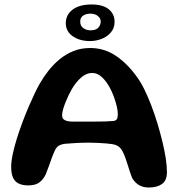

<svg xmlns="http://www.w3.org/2000/svg" viewBox="-20 -818 796 858"><path d="M644.5 20Q620.5 20 602.2 9.8Q584 -0.5 570.5 -22.5Q565.5 -34.5 560.5 -50Q555.5 -65.5 550.5 -81.8Q545.5 -98 540 -113.2Q534.5 -128.5 528.5 -140Q520.5 -155.5 510 -163.2Q499.5 -171 481 -174Q472 -175.5 454.8 -177Q437.5 -178.5 416.8 -179.5Q396 -180.5 377.5 -180.5Q349.5 -180.5 320.8 -179Q292 -177.5 271 -175.5Q252.5 -173 242.5 -166.8Q232.5 -160.5 226 -147Q219.5 -134 212.8 -115.8Q206 -97.5 199 -77.5Q192 -57.5 184.5 -39Q173 -15.5 155.5 -2.5Q138 10.5 106.5 10.5Q81 10.5 64 2.5Q47 -5.5 38.5 -23.5Q30 -41.5 30 -72Q30 -96.5 36.8 -128.8Q43.5 -161 54.8 -197.2Q66 -233.5 79.8 -270.2Q93.5 -307 108 -340.8Q122.5 -374.5 135.5 -401.8Q148.5 -429 158 -445Q175 -474.5 197.2 -502.8Q219.5 -531 247.2 -553.8Q275 -576.5 308.8 -590Q342.5 -603.5 383 -603.5Q446.5 -603.5 499 -567.8Q551.5 -532 593.5 -472Q609.5 -450.5 625.2 -418.2Q641 -386 656 -347Q671 -308 683.5 -266.5Q696 -225 705.8 -184.8Q715.5 -144.5 720.8 -109.8Q726 -75 726 -49.5Q726 -11.5 704 4.2Q682 20 644.5 20ZM489 -277.5Q499.5 -280 503 -287Q506.5 -294 506.5 -308.5Q506.5 -322.5 501.8 -342.8Q497 -363 489 -385.2Q481 -407.5 470.5 -426.5Q455.5 -454.5 435.5 -473.2Q415.5 -492 392 -492Q365.5 -492 342 -471Q318.5 -450 300.5 -419Q293.5 -407 286 -391.2Q278.5 -375.5 272 -359Q265.5 -342.5 261.5 -327.8Q257.5 -313 257.5 -302.5Q257.5 -287 270.2 -280.8Q283 -274.5 308 -274.5Q355 -274.5 389.5 -274.5Q424 -274.5 448.5 -275.2Q473 -276 489 -277.5ZM382.5 -634.5Q335.5 -634.5 304.8 -656.2Q274 -678 274 -714.5Q274 -751.5 304.2 -774.8Q334.5 -798 389.5 -798Q439.5 -798 465.8 -776.8Q492 -755.5 492 -720.5Q492 -692 475.2 -672.8Q458.5 -653.5 433.5 -644Q408.5 -634.5 382.5 -634.5ZM384 -682.5Q408.5 -682.5 419.2 -694.2Q430 -706 430 -722Q430 -736 417.5 -746.5Q405 -757 382.5 -757Q365.5 -757 352 -748.5Q338.5 -740 338.5 -721.5Q338.5 -702 352.5 -692.2Q366.5 -682.5 384 -682.5Z"/></svg>

Font: Gluten Thin Medium
Style: Regular
Weight: 500
Version: Version 1.300